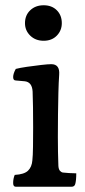

<svg xmlns="http://www.w3.org/2000/svg" viewBox="-20 -790 325 730"><path d="M40 -80Q30 -80 30 -94Q30 -111 36 -125Q72 -127 86.5 -141Q101 -155 103 -180Q105 -197 105.5 -232Q106 -267 106 -306Q106 -345 105.5 -382.5Q105 -420 104 -442Q102 -478 74 -481L40 -484Q30 -484 30 -497Q30 -510 40 -528Q55 -532 82.5 -536Q110 -540 136.5 -543Q163 -546 175 -546Q208 -546 205 -506Q203 -477 202 -437.5Q201 -398 200.5 -354.5Q200 -311 200 -270Q200 -240 200.5 -212Q201 -184 202 -159Q203 -146 208 -140.5Q213 -135 219 -134Q228 -133 242.5 -132Q257 -131 270 -131Q270 -104 266 -90Q263 -80 252 -80ZM146 -635Q115 -635 95 -654.5Q75 -674 75 -702Q75 -732 95 -751Q115 -770 146 -770Q177 -770 196 -751Q215 -732 215 -702Q215 -674 196 -654.5Q177 -635 146 -635Z"/></svg>

Font: Gowun Batang
Style: Bold
Weight: 700
Designer: Yanghee Ryu
Foundry: Yanghee Ryu
Version: Version 2.000